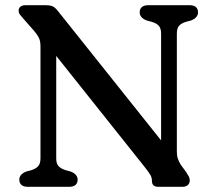

<svg xmlns="http://www.w3.org/2000/svg" viewBox="-20 -720 832 740"><path d="M279.2 -27.6Q279.2 -14.6 271.1 -7.3Q262.9 0 246 0H87.6Q71 0 62.7 -7.3Q54.4 -14.6 54.4 -27.6Q54.4 -48.2 81 -58.8L101 -64.2Q118.3 -69.6 127.1 -79.5Q136 -89.3 136 -109.4V-541.2Q136 -562.7 129.4 -575.2Q122.9 -587.8 111.2 -601.2L70.2 -647.8Q61.6 -657.5 56.7 -663.9Q51.8 -670.4 51.8 -678.8Q51.8 -688.5 58.8 -694.2Q65.9 -700 78.8 -700H156.2Q170.9 -700 181.2 -696.3Q191.5 -692.6 203 -677.8L621.9 -152.6L600.9 -101.6V-590.6Q600.9 -610.7 591.9 -620.7Q582.9 -630.7 565 -635.8L545 -641.2Q518.4 -651.8 518.4 -672.4Q518.4 -685.4 526.7 -692.7Q535 -700 551.6 -700H710Q726.9 -700 735.1 -692.7Q743.2 -685.4 743.2 -672.4Q743.2 -651.8 716.6 -641.2L696.6 -635.8Q678.9 -630.5 670.3 -620.7Q661.6 -610.9 661.6 -590.6V-135Q661.6 -119.5 665.7 -107.9Q669.7 -96.2 676.4 -85.6L697.6 -56.6Q704.8 -45.7 708.1 -39.1Q711.4 -32.4 711.4 -25Q711.4 -14 704.1 -7Q696.7 0 683.2 0H590.2Q565.6 0 565.6 -22.4Q565.6 -35.2 560 -45Q554.5 -54.7 539.8 -73.6L165.1 -544.2L196.7 -576.2V-109.4Q196.7 -89.1 205.7 -79.6Q214.6 -70 232.6 -64.2L252.6 -58.8Q279.2 -48.2 279.2 -27.6Z"/></svg>

Font: Fraunces SuperSoft 9pt
Style: Regular
Weight: 900
Version: Version 1.000;[b76b70a41]